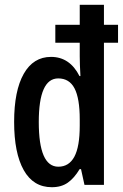

<svg xmlns="http://www.w3.org/2000/svg" viewBox="-20 -780 519 810"><path d="M198.7 9.8Q120.6 9.8 80.1 -62.3Q39.6 -134.3 39.6 -265.6Q39.6 -397 80.1 -468.5Q120.6 -540 195.3 -540Q274.4 -540 315.4 -459H319.3Q317.9 -484.9 317.1 -505.9Q316.4 -526.9 316.4 -542V-599.6H213.4V-675.3H316.4V-759.8H418.5V-675.3H478V-599.6H418.5V0H336.4L321.8 -66.4H315.9Q293 -28.3 265.9 -9.3Q238.8 9.8 198.7 9.8ZM226.1 -76.7Q271 -76.7 293.7 -118.9Q316.4 -161.1 316.4 -249.5V-276.4Q316.4 -365.2 294.4 -407.2Q272.5 -449.2 225.6 -449.2Q143.6 -449.2 143.6 -265.1Q143.6 -76.7 226.1 -76.7Z"/></svg>

Font: Open Sans Condensed SemiBold
Style: Regular
Weight: 600
Width: 3
Designer: Monotype Design Team
Foundry: Monotype Imaging Inc.
Version: Version 3.000; ttfautohint (v1.8.4)